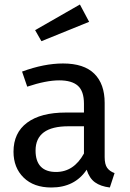

<svg xmlns="http://www.w3.org/2000/svg" viewBox="-20 -821 579 853"><path d="M489 -52 468 12Q427 7 402 -11Q377 -29 365 -67Q312 12 208 12Q130 12 85 -32Q40 -76 40 -147Q40 -231 100.5 -276Q161 -321 272 -321H353V-360Q353 -416 326 -440Q299 -464 243 -464Q185 -464 101 -436L78 -503Q176 -539 260 -539Q353 -539 399 -493.5Q445 -448 445 -364V-123Q445 -91 456 -75.5Q467 -60 489 -52ZM353 -139V-260H284Q138 -260 138 -152Q138 -105 161 -81Q184 -57 229 -57Q308 -57 353 -139ZM376 -724 164 -638 136 -687 335 -801Z"/></svg>

Font: Fira Sans
Style: Regular
Weight: 400
Designer: bBox Type GmbH & Carrois Corporate GbR & Edenspiekermann AG
Foundry: bBox Type GmbH & Carrois Corporate GbR & Edenspiekermann AG
Version: Version 4.301